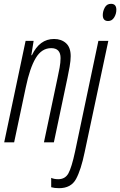

<svg xmlns="http://www.w3.org/2000/svg" viewBox="-20 -745 629 1005"><path d="M589 -694Q589 -725 561 -725Q539 -725 528.5 -705.5Q518 -686 518 -666Q518 -635 546 -635Q566 -635 577.5 -653.5Q589 -672 589 -694ZM54 0 115 -288Q136 -389 167 -441Q198 -493 248 -493Q297 -493 297 -441Q297 -418 292 -390.5Q287 -363 281 -336L210 0H262L333 -337Q339 -365 344.5 -396.5Q350 -428 350 -451Q350 -497 325.5 -519Q301 -541 263 -541Q187 -541 147 -456H144L156 -531H114L2 0ZM423 52 547 -531H495L373 48Q355 132 338 162.5Q321 193 285 193Q263 193 248 186V235Q265 240 289 240Q352 240 378 192Q404 144 423 52Z"/></svg>

Font: Noto Sans Display Condensed Light
Style: Italic
Weight: 300
Width: 3
Designer: Monotype Design team
Foundry: Monotype Imaging Inc.
Version: 1.000